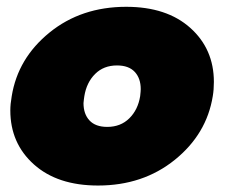

<svg xmlns="http://www.w3.org/2000/svg" viewBox="-20 -537 690 573"><path d="M10.8 -207.5Q10.8 -226.7 15 -250Q33.3 -363.3 127.9 -440Q222.5 -516.7 356.7 -516.7Q477.5 -516.7 547.9 -453.8Q618.3 -390.8 618.3 -292.5Q618.3 -269.2 615 -250Q596.7 -136.7 501.7 -60Q406.7 16.7 272.5 16.7Q151.7 16.7 81.3 -46.2Q10.8 -109.2 10.8 -207.5ZM229.2 -229.2Q229.2 -196.7 247.1 -177.5Q265 -158.3 300 -158.3Q340 -158.3 365.8 -183.8Q391.7 -209.2 398.3 -250Q400 -265 400 -270.8Q400 -303.3 382.1 -322.5Q364.2 -341.7 329.2 -341.7Q289.2 -341.7 263.8 -316.2Q238.3 -290.8 231.7 -250Q231.7 -248.3 230.4 -240.8Q229.2 -233.3 229.2 -229.2Z"/></svg>

Font: BoonTook Mon
Style: Italic
Weight: 400
Italic angle: -9°
Designer: Sungsit Sawaiwan
Foundry: FontUni
Version: Version 3.0